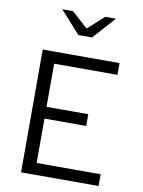

<svg xmlns="http://www.w3.org/2000/svg" viewBox="-100 -1010 801 1078"><g transform="rotate(10 300.0 -471.0)"><path d="M97 0V-700H535V-633H174V-387H412V-320H174V-67H539V0ZM280 -815 166 -942H227L319 -859L411 -942H472L358 -815Z"/></g></svg>

Font: Red Hat Mono
Style: Regular
Weight: 300
Monospace: yes
Designer: Pentagram, MCKL
Foundry: Pentagram, MCKL
Version: Version 1.023